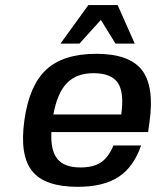

<svg xmlns="http://www.w3.org/2000/svg" viewBox="-20 -720 610 750"><path d="M558.6 -204.1H180.7Q177.2 -131.8 204.3 -98.9Q231.4 -65.9 294.4 -65.9Q344.7 -65.9 374.3 -85.7Q403.8 -105.5 423.3 -151.9H531.2Q502 -67.4 442.9 -28.8Q383.8 9.8 283.7 9.8Q154.8 9.8 105.5 -51.8Q56.2 -113.3 75.2 -250Q94.2 -386.7 160.9 -448.2Q227.5 -509.8 356.4 -509.8Q484.9 -509.8 534.2 -446.5Q583.5 -383.3 564 -243.2ZM345.2 -434.1Q279.3 -434.1 241.7 -395.8Q204.1 -357.4 188.5 -272.9H453.6Q465.8 -358.9 440.2 -396.5Q414.6 -434.1 345.2 -434.1ZM506.3 -549.8H431.2L374 -642.1L290.5 -549.8H216.3L325.2 -700.2H439.5Z"/></svg>

Font: Fivo Sans Med
Style: Regular
Weight: 450
Designer: Alexander Slobzheninov
Foundry: Alexander Slobzheninov
Version: 1.0